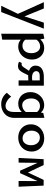

<svg xmlns="http://www.w3.org/2000/svg" viewBox="1196 -1664 757 3189"><g transform="rotate(90 1574.5 -69.5)"><path d="M456 -419 180 289H76L210 11L16 -419H121L252 -97L356 -419Z M969 -222Q969 -158 940 -105.5Q911 -53 861.5 -23.5Q812 6 753 6Q682 6 639 -37V272L540 289V-410L621 -428L634 -361Q692 -425 776 -425Q833 -425 877 -398.5Q921 -372 945 -326Q969 -280 969 -222ZM863 -212Q863 -275 833 -316.5Q803 -358 751 -358Q721 -358 691.5 -343.5Q662 -329 639 -297V-111Q657 -88 682 -76Q707 -64 737 -64Q795 -64 829 -104Q863 -144 863 -212Z M1403 -419V0H1315V-162Q1284 -159 1251 -159Q1237 -159 1230 -160L1194 -87Q1168 -34 1142.5 -12Q1117 10 1076 10Q1042 10 1005 -6L1026 -52Q1033 -49 1046 -49Q1065 -49 1080.5 -64Q1096 -79 1123 -123L1156 -173Q1115 -187 1092.5 -215Q1070 -243 1070 -280Q1070 -348 1118.5 -383.5Q1167 -419 1255 -419ZM1315 -226V-351H1239Q1202 -351 1182 -335.5Q1162 -320 1162 -292Q1162 -260 1190.5 -241.5Q1219 -223 1268 -223Q1291 -223 1315 -226Z M1938 -428V69Q1938 141 1905.5 190.5Q1873 240 1821 264.5Q1769 289 1710 289Q1655 289 1606 266Q1557 243 1521 196L1585 124Q1618 169 1660 193Q1702 217 1740 217Q1786 217 1813 182Q1840 147 1840 72V-52Q1785 6 1703 6Q1645 6 1601.5 -20Q1558 -46 1534 -92.5Q1510 -139 1510 -198Q1510 -261 1539 -313Q1568 -365 1617.5 -395Q1667 -425 1726 -425Q1804 -425 1848 -370L1858 -410ZM1840 -120V-307Q1802 -355 1741 -355Q1685 -355 1650 -314.5Q1615 -274 1615 -209Q1615 -144 1645.5 -102Q1676 -60 1728 -60Q1758 -60 1787.5 -74.5Q1817 -89 1840 -120Z M2045 -203Q2045 -267 2075.5 -317.5Q2106 -368 2159.5 -396.5Q2213 -425 2280 -425Q2342 -425 2391.5 -398Q2441 -371 2469 -323.5Q2497 -276 2497 -217Q2497 -153 2467 -102Q2437 -51 2383.5 -22.5Q2330 6 2263 6Q2201 6 2151 -21Q2101 -48 2073 -95.5Q2045 -143 2045 -203ZM2392 -206Q2392 -273 2356.5 -313Q2321 -353 2266 -353Q2211 -353 2180.5 -313Q2150 -273 2150 -214Q2150 -147 2186.5 -106.5Q2223 -66 2277 -66Q2332 -66 2362 -106.5Q2392 -147 2392 -206Z M2986 0 2988 -315 2856 -25H2815L2685 -315L2681 0H2604L2624 -416H2721L2845 -155L2968 -416H3063L3081 0Z"/></g></svg>

Font: Ysabeau Infant Semibold
Style: Regular
Weight: 600
Designer: Christian Thalmann (Catharsis Fonts)
Version: Version 0.003